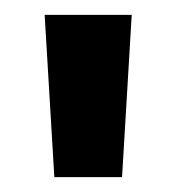

<svg xmlns="http://www.w3.org/2000/svg" viewBox="-20 -775 237 258"><path d="M53 -537 40 -755H157L144 -537Z"/></svg>

Font: DM Sans
Style: Bold
Weight: 700
Designer: Colophon Foundry, Jonny Pinhorn
Foundry: Colophon Foundry
Version: Version 4.004; ttfautohint (v1.8.4.7-5d5b)